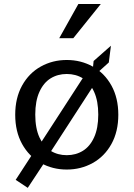

<svg xmlns="http://www.w3.org/2000/svg" viewBox="-20 -826 660 949"><path d="M415.3 -480.2 468.8 -443.7 208.3 -41.5 153.8 -77ZM165.5 -103 219.2 -52.3 117.2 102.5 57.5 63ZM442.7 -524.5 528.3 -600 517.8 -517.2 434.5 -442ZM55.2 -258.8Q55.2 -341.7 89.2 -403.2Q123.3 -464.7 181.6 -497.1Q239.8 -529.5 310 -529.5Q380.2 -529.5 438.4 -497.1Q496.7 -464.7 530.8 -403.2Q564.8 -341.7 564.8 -258.8Q564.8 -175.8 530.8 -114.3Q496.7 -52.8 438.4 -20.4Q380.2 12 310 12Q239.8 12 181.6 -20.4Q123.3 -52.8 89.2 -114.3Q55.2 -175.8 55.2 -258.8ZM465.7 -259.7Q465.7 -326.8 445.2 -371.9Q424.8 -417 389.8 -438.7Q354.7 -460.3 310 -460.3Q265.3 -460.3 230.2 -438.7Q195.2 -417 174.8 -371.9Q154.3 -326.8 154.3 -259.7Q154.3 -192.3 174.8 -147.3Q195.2 -102.3 230.2 -80.7Q265.3 -59 310 -59Q354.7 -59 389.8 -80.7Q424.8 -102.3 445.2 -147.3Q465.7 -192.3 465.7 -259.7ZM478.2 -806.2H367.3L272.8 -637.2H342.3Z"/></svg>

Font: Monaspace Xenon Var
Style: Regular
Weight: 400
Designer: Riley Cran and the Lettermatic Team
Version: Version 1.000 (Monaspace Xenon Var)